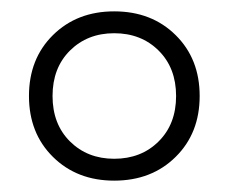

<svg xmlns="http://www.w3.org/2000/svg" viewBox="-20 -744 402 338"><path d="M181 -724Q247 -724 289.2 -682.2Q331.5 -640.5 331.5 -575Q331.5 -509.5 289.2 -467.8Q247 -426 181 -426Q115.5 -426 73.2 -467.8Q31 -509.5 31 -575Q31 -640.5 73.2 -682.2Q115.5 -724 181 -724ZM181 -464.5Q228.5 -464.5 259.2 -495Q290 -525.5 290 -575Q290 -624.5 259.2 -655Q228.5 -685.5 181 -685.5Q134 -685.5 103.2 -655Q72.5 -624.5 72.5 -575Q72.5 -525.5 103.2 -495Q134 -464.5 181 -464.5Z"/></svg>

Font: Newsreader 72pt
Style: Bold
Weight: 700
Designer: Hugues Gentile
Foundry: Production Type
Version: Version 1.003; ttfautohint (v1.8.3)